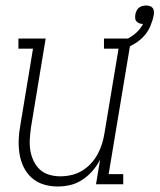

<svg xmlns="http://www.w3.org/2000/svg" viewBox="-20 -670 580 698"><path d="M190 8Q163 8 138.5 0.5Q114 -7 95.5 -23.5Q77 -40 66 -62.5Q55 -85 51 -110.5Q47 -136 48 -162.5Q49 -189 54 -215L100 -493H47V-530H146L93 -209Q90 -188 88.5 -166.5Q87 -145 90 -125Q93 -105 101.5 -86.5Q110 -68 124 -54.5Q138 -41 158 -35Q178 -29 199 -29Q219 -29 239 -33.5Q259 -38 277 -48.5Q295 -59 310 -75Q325 -91 335 -109.5Q345 -128 351 -147.5Q357 -167 360 -187L411 -493H358V-530H457L375 -37H428V0H329L344 -90Q333 -68 316.5 -49Q300 -30 279.5 -16.5Q259 -3 236 2.5Q213 8 190 8ZM431 -493 422 -521Q446 -528 467 -544Q488 -560 500 -583Q499 -583 499 -583Q499 -583 499 -583Q492 -583 486 -585.5Q480 -588 476 -592.5Q472 -597 471.5 -603.5Q471 -610 472 -617Q473 -623 476 -630Q479 -637 484.5 -641.5Q490 -646 497 -648Q504 -650 511 -650Q518 -650 524.5 -648Q531 -646 535 -641Q539 -636 539.5 -629Q540 -622 539 -615Q535 -595 526.5 -575Q518 -555 503.5 -539Q489 -523 470 -511.5Q451 -500 431 -493Z"/></svg>

Font: Iosevka Curly Slab XLtObl
Style: Regular
Weight: 200
Italic angle: -9°
Monospace: yes
Designer: Belleve Invis
Foundry: Belleve Invis
Version: Version 11.1.0; ttfautohint (v1.8.3)